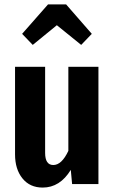

<svg xmlns="http://www.w3.org/2000/svg" viewBox="-20 -832 517 868"><path d="M425 0H306L300 -64Q251 16 173 16Q115 16 81.5 -25.5Q48 -67 48 -134V-530H184V-141Q184 -86 221 -86Q259 -86 289 -150V-530H425ZM128 -629 80 -679 197 -812H279L395 -679L347 -629L237 -718Z"/></svg>

Font: Fira Sans Extra Condensed SemiBold
Style: Regular
Weight: 600
Width: 1
Designer: Carrois Corporate & Edenspiekermann AG
Foundry: Carrois Corporate GbR & Edenspiekermann AG
Version: Version 4.203